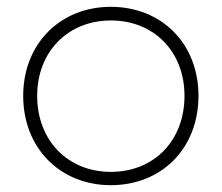

<svg xmlns="http://www.w3.org/2000/svg" viewBox="-20 -542 650 563"><path d="M305 -522C157 -522 48 -414 48 -261C48 -107 157 1 305 1C454 1 562 -107 562 -261C562 -414 454 -522 305 -522ZM305 -482C431 -482 521 -391 521 -261C521 -129 431 -38 305 -38C180 -38 89 -129 89 -261C89 -391 180 -482 305 -482Z"/></svg>

Font: Montserrat arm ExtraLight
Style: Regular
Weight: 275
Designer: Julieta Ulanovsky
Foundry: Julieta Ulanovsky
Version: Version 6.000;PS 006.000;hotconv 1.0.88;makeotf.lib2.5.64775